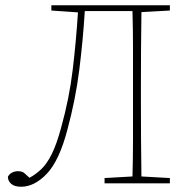

<svg xmlns="http://www.w3.org/2000/svg" viewBox="-20 -696 736 729"><path d="M175 -656V-676H625V-656L517 -650Q516 -580 515.5 -509Q515 -438 515 -367V-310Q515 -239 515.5 -168Q516 -97 517 -26L625 -20V0H377V-20L483 -26Q485 -97 485 -167Q485 -237 485 -310V-367Q485 -440 485 -511.5Q485 -583 483 -654H302Q295 -542 281 -430.5Q267 -319 236 -204Q205 -86 158 -36.5Q111 13 60 13Q35 13 22.5 2Q10 -9 10 -25Q16 -36 26.5 -41Q37 -46 47 -46Q64 -46 71.5 -39.5Q79 -33 92 -21Q116 -34 137 -54Q158 -74 176.5 -111Q195 -148 212 -211Q243 -322 256 -430.5Q269 -539 276 -649Z"/></svg>

Font: Source Serif 4 ExtraLight
Style: Regular
Weight: 200
Designer: Frank Grießhammer
Foundry: Adobe
Version: Version 4.005;hotconv 1.1.0;makeotfexe 2.6.0